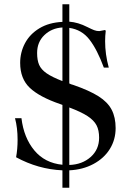

<svg xmlns="http://www.w3.org/2000/svg" viewBox="-20 -786 610 895"><path d="M303 8V89H271V8Q158 3 55 -53Q62 -91 62 -135Q62 -190 50 -235H80Q91 -144 140 -85Q189 -26 271 -18V-297L260 -301Q164 -334 119 -376.5Q74 -419 74 -493Q74 -542 96.5 -584.5Q119 -627 163.5 -654Q208 -681 271 -684V-766H303V-685Q344 -682 387 -660Q407 -650 418.5 -645.5Q430 -641 443 -641L469 -646L473 -643Q470 -619 470 -594Q470 -533 487 -471H464Q433 -555 397 -601.5Q361 -648 303 -656V-397Q310 -393 322 -390Q397 -364 439.5 -337Q482 -310 500.5 -274.5Q519 -239 519 -189Q519 -135 492 -91.5Q465 -48 415.5 -21.5Q366 5 303 8ZM271 -408V-658Q221 -655 187 -622.5Q153 -590 153 -539Q153 -505 162.5 -483.5Q172 -462 197 -444.5Q222 -427 271 -408ZM442 -144Q442 -179 430 -202Q418 -225 388.5 -244.5Q359 -264 303 -285V-17Q363 -19 402.5 -54Q442 -89 442 -144Z"/></svg>

Font: Ibarra Real Nova
Style: Regular
Weight: 400
Designer: Jose Maria Ribagorda & Octavio Pardo
Foundry: Jose Maria Ribagorda
Version: Version 1.014